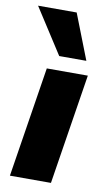

<svg xmlns="http://www.w3.org/2000/svg" viewBox="-88 -813 483 857"><g transform="rotate(10 154.0 -384.5)"><path d="M21 0 100 -500H286L207 0ZM145 -564 13 -769H188L268 -564Z"/></g></svg>

Font: Nunito Sans 9pt Black
Style: Italic
Weight: 900
Italic angle: -9°
Version: Version 3.101;gftools[0.9.27]